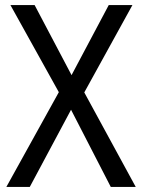

<svg xmlns="http://www.w3.org/2000/svg" viewBox="-20 -734 558 754"><path d="M513 0H415L259 -303L97 0H5L211 -372L21 -714H116L261 -439L407 -714H500L311 -371Z"/></svg>

Font: Noto Sans Arabic SemiCondensed
Style: Regular
Weight: 400
Width: 4
Designer: Monotype Design Team, Nadine Chahine, Nizar Qandah and Khaled Hosny
Foundry: Monotype Imaging Inc.
Version: Version 2.012